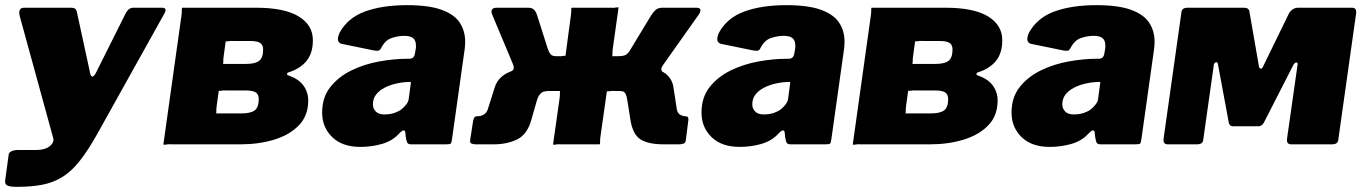

<svg xmlns="http://www.w3.org/2000/svg" viewBox="-32 -560 5298 745"><path d="M34 165Q6 165 -4 159.5Q-14 154 -12 140L2 38Q3 32 12.5 27Q22 22 38 22H109Q126 22 139.5 18Q153 14 161.5 7Q170 0 173.5 -8.5Q177 -17 174 -26L45 -496Q36 -530 62 -530H245Q263 -530 266 -515L318 -275Q321 -262 327 -263Q333 -264 340 -277L454 -505Q461 -519 468.5 -524.5Q476 -530 485 -530H597Q619 -530 605 -506L343 -36Q308 26 276.5 65.5Q245 105 210.5 126.5Q176 148 133.5 156.5Q91 165 34 165Z M602 0 672 -499Q674 -513 673.5 -521.5Q673 -530 676 -530H962Q1071 -530 1126.5 -496.5Q1182 -463 1182 -404Q1182 -353 1157 -323Q1132 -293 1087 -279Q1083 -278 1082 -274Q1081 -270 1085 -268Q1127 -254 1145.5 -228Q1164 -202 1164 -170Q1164 -111 1127.5 -73.5Q1091 -36 1031.5 -18Q972 0 903 0H633Q620 -1 611.5 1Q603 3 602 0ZM906 -120Q940 -120 956 -131.5Q972 -143 972 -176Q972 -193 961 -201Q950 -209 921 -209H848Q835 -210 826.5 -208Q818 -206 817 -209L809 -151Q807 -138 807.5 -129Q808 -120 805 -120ZM923 -312Q958 -312 973.5 -324Q989 -336 989 -368Q989 -385 978 -393Q967 -401 938 -401H875Q862 -402 853.5 -400Q845 -398 844 -401L836 -343Q834 -330 834.5 -321Q835 -312 832 -312Z M1515 -40Q1490 -13 1450 -1.5Q1410 10 1366 10Q1296 10 1257 -28Q1218 -66 1218 -123Q1218 -182 1249.5 -222Q1281 -262 1331 -286.5Q1381 -311 1439 -321.5Q1497 -332 1549 -332H1556Q1575 -332 1578 -352L1581 -369Q1582 -373 1582 -376.5Q1582 -380 1582 -383Q1582 -403 1571 -412Q1560 -421 1537 -421Q1513 -421 1487.5 -412.5Q1462 -404 1446 -372Q1443 -366 1438 -364Q1433 -362 1420 -364L1293 -390Q1285 -392 1280.5 -400.5Q1276 -409 1285 -432Q1317 -491 1384.5 -515.5Q1452 -540 1547 -540Q1632 -540 1681.5 -522Q1731 -504 1752 -472Q1773 -440 1773 -398Q1773 -391 1772.5 -384Q1772 -377 1771 -369L1722 -21Q1720 -6 1717 -3Q1714 0 1700 0H1563Q1550 0 1547 -9Q1544 -18 1542 -32L1541 -44Q1539 -66 1515 -40ZM1561 -230Q1563 -239 1562 -241Q1561 -243 1552 -242L1538 -241Q1523 -240 1502 -235Q1481 -230 1461 -220Q1441 -210 1428 -194Q1415 -178 1415 -155Q1415 -139 1426 -127.5Q1437 -116 1459 -116Q1482 -116 1499 -122Q1516 -128 1526 -136Q1536 -144 1544.5 -155Q1553 -166 1554 -177Z M1814 0Q1804 0 1797.5 -3Q1791 -6 1792 -15L1804 -92Q1806 -100 1809 -104.5Q1812 -109 1821 -109Q1835 -109 1846 -116Q1857 -123 1861 -137L1888 -222Q1895 -244 1911.5 -259.5Q1928 -275 1954 -284.5Q1980 -294 2013 -297L2104 -342H2131Q2145 -341 2153 -343Q2161 -345 2162 -342L2183 -499Q2185 -513 2184.5 -521.5Q2184 -530 2187 -530H2337Q2351 -529 2359 -531Q2367 -533 2368 -530L2346 -373Q2344 -360 2344.5 -351Q2345 -342 2342 -342H2397L2478 -297Q2527 -293 2551.5 -273.5Q2576 -254 2581 -222L2594 -137Q2597 -120 2607.5 -114.5Q2618 -109 2627 -109Q2641 -109 2639 -94L2629 -15Q2628 -6 2621 -3Q2614 0 2603 0H2542Q2484 0 2453.5 -19Q2423 -38 2414 -96L2403 -166Q2400 -187 2395.5 -195.5Q2391 -204 2384.5 -205.5Q2378 -207 2367 -207H2354Q2341 -208 2332.5 -206Q2324 -204 2323 -207L2298 -31Q2296 -18 2296.5 -9Q2297 0 2294 0H2145Q2132 -1 2123.5 1Q2115 3 2114 0L2139 -176Q2141 -190 2140.5 -198.5Q2140 -207 2143 -207H2098Q2087 -207 2078 -204.5Q2069 -202 2062 -193Q2055 -184 2050 -166L2030 -96Q2014 -38 1974.5 -19Q1935 0 1885 0ZM2116 -262 1953 -284Q1961 -288 1961.5 -295.5Q1962 -303 1958 -312L1878 -503Q1867 -530 1896 -530H2017Q2033 -530 2040.5 -522Q2048 -514 2052 -501L2094 -369Q2099 -355 2105.5 -348.5Q2112 -342 2125 -342ZM2356 -262 2365 -342Q2390 -342 2398.5 -348.5Q2407 -355 2415 -369L2495 -501Q2503 -514 2512.5 -522Q2522 -530 2538 -530H2669Q2697 -530 2679 -503L2541 -308Q2528 -290 2539 -281Z M2987 -40Q2962 -13 2922 -1.5Q2882 10 2838 10Q2768 10 2729 -28Q2690 -66 2690 -123Q2690 -182 2721.5 -222Q2753 -262 2803 -286.5Q2853 -311 2911 -321.5Q2969 -332 3021 -332H3028Q3047 -332 3050 -352L3053 -369Q3054 -373 3054 -376.5Q3054 -380 3054 -383Q3054 -403 3043 -412Q3032 -421 3009 -421Q2985 -421 2959.5 -412.5Q2934 -404 2918 -372Q2915 -366 2910 -364Q2905 -362 2892 -364L2765 -390Q2757 -392 2752.5 -400.5Q2748 -409 2757 -432Q2789 -491 2856.5 -515.5Q2924 -540 3019 -540Q3104 -540 3153.5 -522Q3203 -504 3224 -472Q3245 -440 3245 -398Q3245 -391 3244.5 -384Q3244 -377 3243 -369L3194 -21Q3192 -6 3189 -3Q3186 0 3172 0H3035Q3022 0 3019 -9Q3016 -18 3014 -32L3013 -44Q3011 -66 2987 -40ZM3033 -230Q3035 -239 3034 -241Q3033 -243 3024 -242L3010 -241Q2995 -240 2974 -235Q2953 -230 2933 -220Q2913 -210 2900 -194Q2887 -178 2887 -155Q2887 -139 2898 -127.5Q2909 -116 2931 -116Q2954 -116 2971 -122Q2988 -128 2998 -136Q3008 -144 3016.5 -155Q3025 -166 3026 -177Z M3277 0 3347 -499Q3349 -513 3348.5 -521.5Q3348 -530 3351 -530H3637Q3746 -530 3801.5 -496.5Q3857 -463 3857 -404Q3857 -353 3832 -323Q3807 -293 3762 -279Q3758 -278 3757 -274Q3756 -270 3760 -268Q3802 -254 3820.5 -228Q3839 -202 3839 -170Q3839 -111 3802.5 -73.5Q3766 -36 3706.5 -18Q3647 0 3578 0H3308Q3295 -1 3286.5 1Q3278 3 3277 0ZM3581 -120Q3615 -120 3631 -131.5Q3647 -143 3647 -176Q3647 -193 3636 -201Q3625 -209 3596 -209H3523Q3510 -210 3501.5 -208Q3493 -206 3492 -209L3484 -151Q3482 -138 3482.5 -129Q3483 -120 3480 -120ZM3598 -312Q3633 -312 3648.5 -324Q3664 -336 3664 -368Q3664 -385 3653 -393Q3642 -401 3613 -401H3550Q3537 -402 3528.5 -400Q3520 -398 3519 -401L3511 -343Q3509 -330 3509.5 -321Q3510 -312 3507 -312Z M4190 -40Q4165 -13 4125 -1.5Q4085 10 4041 10Q3971 10 3932 -28Q3893 -66 3893 -123Q3893 -182 3924.5 -222Q3956 -262 4006 -286.5Q4056 -311 4114 -321.5Q4172 -332 4224 -332H4231Q4250 -332 4253 -352L4256 -369Q4257 -373 4257 -376.5Q4257 -380 4257 -383Q4257 -403 4246 -412Q4235 -421 4212 -421Q4188 -421 4162.5 -412.5Q4137 -404 4121 -372Q4118 -366 4113 -364Q4108 -362 4095 -364L3968 -390Q3960 -392 3955.5 -400.5Q3951 -409 3960 -432Q3992 -491 4059.5 -515.5Q4127 -540 4222 -540Q4307 -540 4356.5 -522Q4406 -504 4427 -472Q4448 -440 4448 -398Q4448 -391 4447.5 -384Q4447 -377 4446 -369L4397 -21Q4395 -6 4392 -3Q4389 0 4375 0H4238Q4225 0 4222 -9Q4219 -18 4217 -32L4216 -44Q4214 -66 4190 -40ZM4236 -230Q4238 -239 4237 -241Q4236 -243 4227 -242L4213 -241Q4198 -240 4177 -235Q4156 -230 4136 -220Q4116 -210 4103 -194Q4090 -178 4090 -155Q4090 -139 4101 -127.5Q4112 -116 4134 -116Q4157 -116 4174 -122Q4191 -128 4201 -136Q4211 -144 4219.5 -155Q4228 -166 4229 -177Z M4499 0Q4480 0 4483 -22L4552 -511Q4553 -530 4576 -530H4795Q4814 -530 4816 -515L4853 -302Q4855 -294 4860 -293.5Q4865 -293 4869 -302L4968 -505Q4973 -516 4983 -523Q4993 -530 5004 -530H5214Q5233 -530 5230 -508L5161 -19Q5160 0 5137 0H4978Q4959 0 4962 -22L5003 -310Q5004 -318 4998 -317.5Q4992 -317 4987 -309L4872 -84Q4864 -70 4851 -70H4752Q4739 -70 4736 -84L4694 -310Q4693 -320 4686.5 -318.5Q4680 -317 4678 -309L4637 -19Q4636 0 4613 0Z"/></svg>

Font: Libre Franklin Black
Style: Italic
Weight: 900
Italic angle: -8°
Designer: Pablo Impallari, Rodrigo Fuenzalida, Nhung Nguyen
Foundry: Impallari Type
Version: Version 3.000